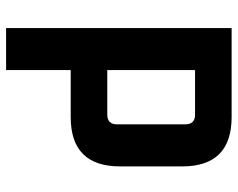

<svg xmlns="http://www.w3.org/2000/svg" viewBox="-95 -685 780 630"><g transform="rotate(-90 295.0 -370.0)"><path d="M64 -162V-366Q64 -528 226 -528H380V-740H518V0H226Q64 0 64 -162ZM202 -152Q202 -120 234 -120H380V-408H234Q202 -408 202 -376Z"/></g></svg>

Font: Oxanium
Style: Bold
Weight: 700
Designer: Severin Meyer
Version: Version 2.000